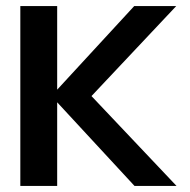

<svg xmlns="http://www.w3.org/2000/svg" viewBox="-20 -613 628 633"><path d="M47 0H168.5V-593H47ZM146.5 -293.5 279.5 -294 561 -593H422.5ZM423.5 0H562L279.5 -298.5L146.5 -299.5Z"/></svg>

Font: Anybody Thin Medium
Style: Regular
Weight: 500
Version: Version 1.113;gftools[0.9.25]